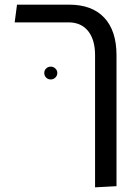

<svg xmlns="http://www.w3.org/2000/svg" viewBox="-20 -613 585 824"><path d="M388 191V-376Q388 -443 358 -480Q328 -517 274 -517H43L53 -593H277Q375 -593 427.5 -537Q480 -481 480 -376V186ZM198 -272Q186 -272 178 -280Q170 -288 170 -300Q170 -311 178 -319Q186 -327 198 -327Q209 -327 217.5 -319Q226 -311 226 -300Q226 -288 217.5 -280Q209 -272 198 -272Z"/></svg>

Font: Go Noto Current
Style: Regular
Weight: 400
Designer: Monotype Design Team
Foundry: Monotype Imaging Inc.
Version: Version 2.007; ttfautohint (v1.8) -l 8 -r 50 -G 200 -x 14 -D